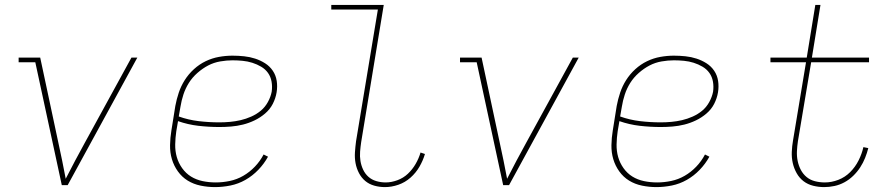

<svg xmlns="http://www.w3.org/2000/svg" viewBox="-20 -755 3640 783"><path d="M232 0 124 -501H56V-520H144L218 -173Q226 -137 233.5 -100Q241 -63 248 -26Q267 -63 286.5 -100Q306 -137 326 -173L516 -520H540L256 0Z M857 8Q827 8 798 2Q769 -4 745.5 -18.5Q722 -33 705.5 -56Q689 -79 681 -106Q673 -133 673.5 -163Q674 -193 679 -223L695 -323Q700 -350 709 -377Q718 -404 733.5 -428.5Q749 -453 771 -473Q793 -493 819 -505.5Q845 -518 873 -523Q901 -528 928 -528Q952 -528 975.5 -525.5Q999 -523 1020.5 -516Q1042 -509 1061 -497Q1080 -485 1092.5 -466.5Q1105 -448 1108.5 -425Q1112 -402 1108 -378Q1104 -354 1092.5 -331.5Q1081 -309 1061 -292Q1041 -275 1018 -264Q995 -253 971 -247Q947 -241 922.5 -239Q898 -237 875 -237Q831 -237 788.5 -242Q746 -247 706 -261L699 -220Q695 -193 694.5 -166Q694 -139 701 -114.5Q708 -90 723 -69Q738 -48 759 -35Q780 -22 806 -16.5Q832 -11 860 -11Q888 -11 917 -17Q946 -23 972 -38Q998 -53 1019.5 -75.5Q1041 -98 1055 -125L1073 -116Q1057 -87 1033.5 -62.5Q1010 -38 981 -21.5Q952 -5 920 1.5Q888 8 857 8ZM875 -256Q896 -256 918 -258Q940 -260 961.5 -265Q983 -270 1004.5 -279.5Q1026 -289 1043.5 -303.5Q1061 -318 1072.5 -339Q1084 -360 1088 -381Q1091 -402 1087.5 -422Q1084 -442 1073 -457.5Q1062 -473 1045 -483Q1028 -493 1009 -499Q990 -505 969.5 -507Q949 -509 928 -509Q904 -509 878 -504.5Q852 -500 829 -488Q806 -476 785 -457.5Q764 -439 750 -416.5Q736 -394 728 -369.5Q720 -345 716 -320L709 -280Q748 -266 790 -261Q832 -256 875 -256Z M1550 8Q1527 8 1506 2Q1485 -4 1469.5 -17Q1454 -30 1444 -49Q1434 -68 1430 -89.5Q1426 -111 1427.5 -133.5Q1429 -156 1432 -179L1521 -716H1331V-735H1545L1453 -176Q1450 -156 1448.5 -136.5Q1447 -117 1450 -98.5Q1453 -80 1461 -63Q1469 -46 1482.5 -34Q1496 -22 1514.5 -16.5Q1533 -11 1553 -11Q1576 -11 1600.5 -20Q1625 -29 1643.5 -46.5Q1662 -64 1675 -86.5Q1688 -109 1695 -133L1713 -127Q1705 -100 1690.5 -75Q1676 -50 1654 -30.5Q1632 -11 1604.5 -1.5Q1577 8 1550 8Z M2032 0 1924 -501H1856V-520H1944L2018 -173Q2026 -137 2033.5 -100Q2041 -63 2048 -26Q2067 -63 2086.5 -100Q2106 -137 2126 -173L2316 -520H2340L2056 0Z M2657 8Q2627 8 2598 2Q2569 -4 2545.5 -18.5Q2522 -33 2505.5 -56Q2489 -79 2481 -106Q2473 -133 2473.5 -163Q2474 -193 2479 -223L2495 -323Q2500 -350 2509 -377Q2518 -404 2533.5 -428.5Q2549 -453 2571 -473Q2593 -493 2619 -505.5Q2645 -518 2673 -523Q2701 -528 2728 -528Q2752 -528 2775.5 -525.5Q2799 -523 2820.5 -516Q2842 -509 2861 -497Q2880 -485 2892.5 -466.5Q2905 -448 2908.5 -425Q2912 -402 2908 -378Q2904 -354 2892.5 -331.5Q2881 -309 2861 -292Q2841 -275 2818 -264Q2795 -253 2771 -247Q2747 -241 2722.5 -239Q2698 -237 2675 -237Q2631 -237 2588.5 -242Q2546 -247 2506 -261L2499 -220Q2495 -193 2494.5 -166Q2494 -139 2501 -114.5Q2508 -90 2523 -69Q2538 -48 2559 -35Q2580 -22 2606 -16.5Q2632 -11 2660 -11Q2688 -11 2717 -17Q2746 -23 2772 -38Q2798 -53 2819.5 -75.5Q2841 -98 2855 -125L2873 -116Q2857 -87 2833.5 -62.5Q2810 -38 2781 -21.5Q2752 -5 2720 1.5Q2688 8 2657 8ZM2675 -256Q2696 -256 2718 -258Q2740 -260 2761.5 -265Q2783 -270 2804.5 -279.5Q2826 -289 2843.5 -303.5Q2861 -318 2872.5 -339Q2884 -360 2888 -381Q2891 -402 2887.5 -422Q2884 -442 2873 -457.5Q2862 -473 2845 -483Q2828 -493 2809 -499Q2790 -505 2769.5 -507Q2749 -509 2728 -509Q2704 -509 2678 -504.5Q2652 -500 2629 -488Q2606 -476 2585 -457.5Q2564 -439 2550 -416.5Q2536 -394 2528 -369.5Q2520 -345 2516 -320L2509 -280Q2548 -266 2590 -261Q2632 -256 2675 -256Z M3341 8Q3318 8 3296 2.5Q3274 -3 3257 -16Q3240 -29 3229 -48.5Q3218 -68 3213 -90Q3208 -112 3209 -135.5Q3210 -159 3214 -182L3267 -501H3122V-520H3270L3305 -735H3326L3291 -520H3524V-501H3288L3234 -179Q3231 -159 3230 -138.5Q3229 -118 3233 -98.5Q3237 -79 3246 -62Q3255 -45 3269.5 -33Q3284 -21 3303.5 -16Q3323 -11 3344 -11Q3371 -11 3398.5 -21.5Q3426 -32 3447 -53Q3468 -74 3481.5 -101Q3495 -128 3501 -155L3521 -151Q3516 -131 3508 -111Q3500 -91 3488 -72.5Q3476 -54 3459.5 -38Q3443 -22 3423.5 -11.5Q3404 -1 3383 3.5Q3362 8 3341 8Z"/></svg>

Font: Iosevka HT Thin Extended
Style: Italic
Weight: 100
Width: 7
Italic angle: -9°
Monospace: yes
Designer: Belleve Invis
Foundry: Belleve Invis
Version: Version 32.3.0; ttfautohint (v1.8.4)